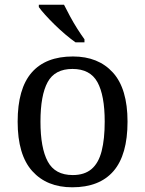

<svg xmlns="http://www.w3.org/2000/svg" viewBox="-20 -786 617 816"><path d="M287 10Q179 10 117 -59Q55 -128 55 -269Q55 -409 114.5 -477.5Q174 -546 290 -546Q398 -546 460 -477.5Q522 -409 522 -269Q522 -128 462.5 -59Q403 10 287 10ZM289 -42Q339 -42 369 -67.5Q399 -93 412 -144Q425 -195 425 -269Q425 -381 394 -437Q363 -493 288 -493Q213 -493 182.5 -437Q152 -381 152 -269Q152 -157 183 -99.5Q214 -42 289 -42ZM301 -606Q281 -620 258 -639.5Q235 -659 212.5 -681Q190 -703 172 -723Q154 -743 145 -756V-766H252Q263 -744 277.5 -717Q292 -690 308.5 -664Q325 -638 339 -619V-606Z"/></svg>

Font: Noto Serif Khmer
Style: Regular
Weight: 400
Designer: Danh Hong and the Monotype Design Team
Foundry: Monotype Imaging Inc.
Version: Version 2.003